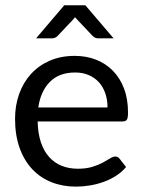

<svg xmlns="http://www.w3.org/2000/svg" viewBox="-20 -695 538 722"><path d="M261.2 -484.9Q304.2 -484.9 340.8 -470.7Q377.4 -456.5 404.3 -429.2Q431.2 -401.9 446.3 -362.3Q461.4 -322.8 461.4 -271.5Q461.4 -251.5 457 -244.9Q452.6 -238.3 440.9 -238.3H121.6Q122.6 -193.4 133.8 -159.9Q145 -126.5 164.8 -104.5Q184.6 -82.5 211.9 -71.5Q239.3 -60.5 272.9 -60.5Q304.2 -60.5 327.1 -67.6Q350.1 -74.7 366.5 -83.5Q382.8 -92.3 394 -99.4Q405.3 -106.4 413.6 -106.4Q418.9 -106.4 422.9 -104.2Q426.8 -102.1 429.7 -98.1L454.1 -66.9Q438 -47.9 416.3 -33.9Q394.5 -20 369.6 -11Q344.7 -2 318.1 2.4Q291.5 6.8 265.6 6.8Q215.8 6.8 173.8 -9.8Q131.8 -26.4 101.3 -58.8Q70.8 -91.3 53.7 -138.9Q36.6 -186.5 36.6 -248.5Q36.6 -298.3 52 -341.6Q67.4 -384.8 96.4 -416.7Q125.5 -448.7 167.2 -466.8Q209 -484.9 261.2 -484.9ZM262.7 -422.4Q202.6 -422.4 167.7 -387.2Q132.8 -352.1 124 -291H384.3Q384.3 -319.8 376 -344Q367.7 -368.2 352.1 -385.5Q336.4 -402.8 313.7 -412.6Q291 -422.4 262.7 -422.4ZM407.2 -550.8H349.6Q344.2 -550.8 338.9 -552.7Q333.5 -554.7 328.1 -560.1L270.5 -621.1Q268.1 -623 266.4 -625.5Q264.6 -627.9 262.2 -630.4Q258.3 -625 254.9 -621.6L196.8 -560.1Q188 -550.8 175.3 -550.8H115.7L221.7 -675.3H300.8Z"/></svg>

Font: Carlito
Style: Regular
Weight: 400
Designer: Lukasz Dziedzic
Foundry: tyPoland Lukasz Dziedzic
Version: Version 1.103; Beta1; all basic design good, some composites